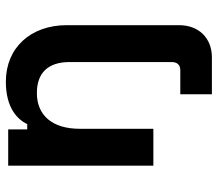

<svg xmlns="http://www.w3.org/2000/svg" viewBox="-64 -480 744 656"><g transform="rotate(-90 308.0 -152.0)"><path d="M70 0H196V-252C196 -344 241 -398 318 -398C386 -398 424 -361 424 -286V62C424 82 414 92 396 92H314V200H440C506 200 550 155 550 88V-296C550 -419 473 -504 357 -504C268 -504 228 -465 212 -431H194V-496H70Z"/></g></svg>

Font: Meta Space
Style: Bold
Weight: 700
Designer: Meta Pool / Florian Karsten
Foundry: Meta Pool / Florian Karsten
Version: Version 2.000;Glyphs 3.1.1 (3137)